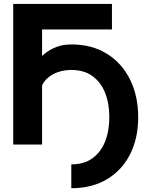

<svg xmlns="http://www.w3.org/2000/svg" viewBox="-20 -743 765 987"><path d="M346.5 -383.4Q411.4 -383.4 454.8 -352.2Q498.2 -321 520.1 -266.2Q542 -211.4 542 -140.6Q542 -69.8 520.1 -15Q498.2 39.7 454.8 70.9Q411.4 102.1 346.5 102.1V224.6Q452.5 224.6 529.7 178.6Q606.8 132.5 648.6 50.3Q690.4 -31.9 690.4 -140.6Q690.4 -249.5 648.6 -334Q606.8 -418.5 529.7 -466.6Q452.5 -514.6 346.5 -514.6Q305.6 -514.6 272.7 -502.5Q239.7 -490.4 215.2 -471.2Q190.6 -452.1 174 -430.1L187.5 -277.1Q194.7 -311.4 217.8 -335.2Q240.9 -358.9 274.4 -371.1Q307.9 -383.4 346.5 -383.4ZM196.3 -253.5V-591.4H555.5V-722.7H47.9V0H196.3V-97Z"/></svg>

Font: Giphurs SC
Style: Regular
Weight: 400
Version: Version 0.920